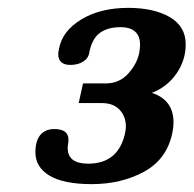

<svg xmlns="http://www.w3.org/2000/svg" viewBox="-20 -727 492 488"><path d="M70 -340Q70 -369 82.5 -384Q95 -399 118 -399Q154 -399 154 -372Q154 -366 153 -360.5Q152 -355 152 -351Q152 -311 204 -311Q281 -311 298 -389Q300 -401 300 -405Q300 -431 284 -448Q268 -465 239 -465H180L191 -515H249Q283 -515 305.5 -539.5Q328 -564 334 -593Q336 -607 336 -613Q336 -636 323 -647Q310 -658 287 -658Q254 -658 234 -643.5Q214 -629 207 -594Q205 -579 191.5 -570.5Q178 -562 159 -562Q128 -562 128 -590Q128 -593 130 -603Q138 -648 186.5 -677.5Q235 -707 306 -707Q371 -707 411.5 -683.5Q452 -660 452 -614Q452 -574 428.5 -540Q405 -506 366 -491Q421 -473 421 -416Q421 -404 418 -389Q404 -322 346 -290.5Q288 -259 213 -259Q142 -259 106 -280.5Q70 -302 70 -340Z"/></svg>

Font: Taviraj SemiBold
Style: Italic
Weight: 600
Italic angle: -12°
Designer: Katatrad Team
Foundry: CadsonDemak
Version: Version 1.001